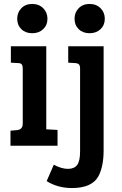

<svg xmlns="http://www.w3.org/2000/svg" viewBox="-20 -737 619 971"><path d="M214 -503V-83L271 -80V0H33V-76L66 -79Q95 -82 95 -111V-389Q95 -406 89.5 -412Q84 -418 70 -418L35 -420V-503ZM88 -589.5Q67 -610 67 -642Q67 -674 88 -695.5Q109 -717 143 -717Q177 -717 198.5 -695.5Q220 -674 220 -642Q220 -610 198.5 -589.5Q177 -569 143 -569Q109 -569 88 -589.5ZM504 -503V24Q504 104 478 154Q445 214 344 214Q272 214 216 179L252 96Q291 117 323.5 117Q356 117 370.5 97Q385 77 385 29V-389Q385 -405 379.5 -411Q374 -417 360 -418L325 -420V-503ZM378 -589.5Q357 -610 357 -642Q357 -674 378 -695.5Q399 -717 433 -717Q467 -717 488.5 -695.5Q510 -674 510 -642Q510 -610 488.5 -589.5Q467 -569 433 -569Q399 -569 378 -589.5Z"/></svg>

Font: Bree Serif
Style: Regular
Weight: 400
Designer: Veronika Burian, Jos Scaglione
Foundry: TypeTogether
Version: Version 1.001